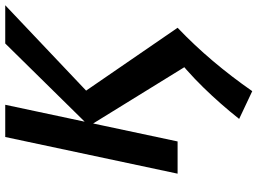

<svg xmlns="http://www.w3.org/2000/svg" viewBox="-145 -553 983 733"><g transform="rotate(-90 346.5 -186.5)"><path d="M365 285 259 235Q316 163 379.5 98Q443 33 518 -25L485 72L232 -338L547 -658H693L333 -317L350 -374L607 0Q540 64 480 135Q420 206 365 285ZM50 0 190 -658H313L173 0Z"/></g></svg>

Font: Ysabeau
Style: Bold Italic
Weight: 700
Italic angle: -12°
Designer: Christian Thalmann (Catharsis Fonts)
Version: Version 2.002